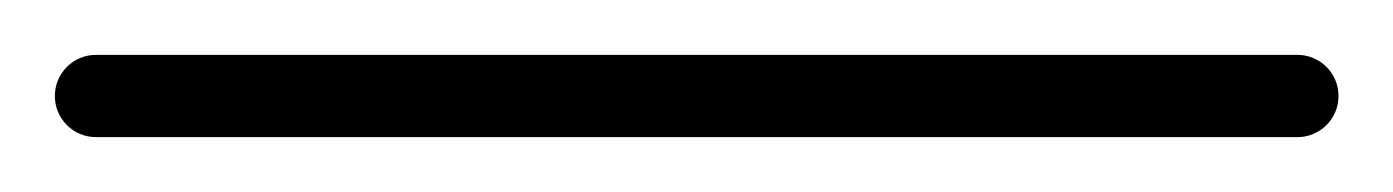

<svg xmlns="http://www.w3.org/2000/svg" viewBox="-35 -35 508 70"><path d="M0 -15C-8.3 -15 -15 -8.3 -15 0C-15 8.3 -8.3 15 0 15C146 15 292 15 438 15C446.3 15 453 8.3 453 0C453 -8.3 446.3 -15 438 -15C292 -15 146 -15 0 -15Z"/></svg>

Font: FRB American Cursive Just Baseline
Style: Italic
Weight: 400
Italic angle: -25°
Version: Version 2.0;Modular Font Editor K font №1